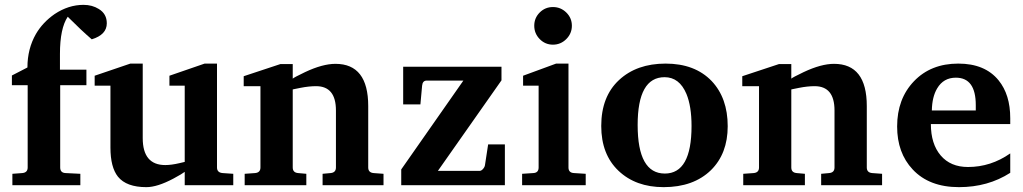

<svg xmlns="http://www.w3.org/2000/svg" viewBox="-20 -763 4215 791"><path d="M420 -667Q420 -620 358 -601Q316 -637 259 -694Q227 -646 227 -541V-476H336V-412H228V-73Q228 -51 250 -50L311 -47V0H31V-47L72 -50Q94 -52 94 -73V-412H29V-452L93 -485Q93 -562 128 -623Q156 -671 205 -705Q262 -743 324 -743Q360 -743 387 -726Q420 -706 420 -667Z M941 0H741V-55Q731 -47 694 -27Q628 8 583 8Q501 8 466 -35Q435 -74 435 -155V-410H370V-451L517 -501H568V-194Q568 -83 661 -83Q686 -83 720 -91Q730 -94 741 -96V-410H678V-451L823 -501H874V-73Q874 -52 897 -50L941 -47Z M1560 0H1309V-47L1342 -50Q1364 -52 1364 -73V-308Q1364 -408 1282 -408Q1253 -408 1217.5 -401Q1182 -394 1185 -394Q1185 -394 1186 -395V-73Q1186 -52 1208 -50L1242 -47V0H988V-47L1031 -50Q1053 -52 1053 -73V-408H984V-449L1135 -499H1186V-439Q1191 -444 1237 -466Q1309 -500 1362 -500Q1497 -500 1497 -326V-73Q1497 -52 1519 -50L1560 -47Z M2060 0H1633V-65L1889 -431H1738Q1721 -431 1719 -410L1712 -333H1641V-488H2046V-432L1784 -59H1956Q1963 -59 1970 -67Q1977 -75 1978 -83L1991 -168H2060Z M2336 -657Q2336 -625 2313 -602Q2290 -579 2258 -579Q2226 -579 2203.5 -602Q2181 -625 2181 -657Q2181 -689 2203.5 -711.5Q2226 -734 2258 -734Q2290 -734 2313 -711.5Q2336 -689 2336 -657ZM2393 0H2131V-47L2177 -50Q2199 -51 2199 -73V-410H2135V-451L2271 -501H2322V-73Q2322 -51 2345 -50L2393 -47Z M2978 -243Q2978 -130 2909 -62Q2837 8 2714 8Q2599 8 2528 -59.5Q2457 -127 2457 -244Q2457 -365 2530 -433Q2603 -501 2722 -501Q2843 -501 2912 -429Q2978 -359 2978 -243ZM2829 -244Q2829 -325 2808 -376Q2779 -445 2718 -445Q2607 -445 2607 -248Q2607 -48 2719 -48Q2829 -48 2829 -244Z M3614 0H3363V-47L3396 -50Q3418 -52 3418 -73V-308Q3418 -408 3336 -408Q3307 -408 3271.5 -401Q3236 -394 3239 -394Q3239 -394 3240 -395V-73Q3240 -52 3262 -50L3296 -47V0H3042V-47L3085 -50Q3107 -52 3107 -73V-408H3038V-449L3189 -499H3240V-439Q3245 -444 3291 -466Q3363 -500 3416 -500Q3551 -500 3551 -326V-73Q3551 -52 3573 -50L3614 -47Z M4142 -51Q4050 8 3931 8Q3808 8 3740 -65Q3676 -133 3676 -242Q3676 -356 3745.5 -428.5Q3815 -501 3928 -501Q4038 -501 4094 -432Q4142 -373 4142 -276V-252H3815Q3815 -170 3855.5 -122.5Q3896 -75 3968 -75Q4062 -75 4142 -131ZM4000 -308V-330Q4000 -443 3918 -443Q3867 -443 3841 -399Q3820 -364 3819 -308Z"/></svg>

Font: Apparatus SIL
Style: Bold
Weight: 700
Version: Version 1.0